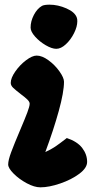

<svg xmlns="http://www.w3.org/2000/svg" viewBox="-20 -802 425 822"><path d="M111 -684Q111 -711 125 -738Q139 -765 160 -777Q170 -782 192 -782Q228 -782 264.5 -766Q301 -750 309 -726Q311 -721 311 -711Q311 -688 297 -660Q283 -632 262 -612.5Q241 -593 221 -593Q202 -593 175.5 -608.5Q149 -624 130 -645.5Q111 -667 111 -684ZM15 -98Q15 -116 28 -151Q41 -186 67 -247Q87 -294 97 -320.5Q107 -347 107 -358Q107 -366 97.5 -375.5Q88 -385 69 -399Q47 -416 36.5 -426Q26 -436 26 -447Q26 -468 45.5 -496Q65 -524 91.5 -544Q118 -564 137 -564Q160 -564 187.5 -544Q215 -524 234.5 -496.5Q254 -469 254 -452Q254 -408 231.5 -326.5Q209 -245 174 -151Q198 -162 216 -174Q234 -186 266 -211Q311 -196 332 -168.5Q353 -141 353 -109Q353 -83 319.5 -58Q286 -33 238 -16.5Q190 0 153 0Q127 0 94.5 -17.5Q62 -35 38.5 -58.5Q15 -82 15 -98Z"/></svg>

Font: Mogra
Style: Regular
Weight: 400
Designer: Lipi Raval
Foundry: Lipi Raval
Version: Version 1.002;PS 1.002;hotconv 1.0.88;makeotf.lib2.5.647800;